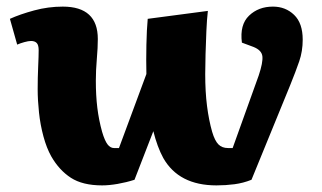

<svg xmlns="http://www.w3.org/2000/svg" viewBox="-20 -549 974 581"><path d="M289 12Q230 12 194.5 -11Q159 -34 135 -76Q121 -101 111.5 -136Q102 -171 98 -208.5Q94 -246 94 -279Q94 -314 95.5 -347Q97 -380 97 -397Q97 -413 91 -419Q85 -425 74 -425Q66 -425 53.5 -421.5Q41 -418 32 -414L10 -492Q41 -506 83.5 -517.5Q126 -529 170 -529Q276 -529 276 -431Q276 -405 273 -370.5Q270 -336 270 -305Q270 -260 274.5 -223Q279 -186 289 -150Q297 -123 305.5 -112Q314 -101 325 -101H340L423 -325Q422 -366 423 -413Q424 -460 427 -492L609 -516Q606 -490 604.5 -455Q603 -420 602 -385.5Q601 -351 601 -325Q601 -271 606.5 -228Q612 -185 622 -150Q630 -123 641 -112Q652 -101 670 -101H684L763 -321Q776 -360 774 -378.5Q772 -397 747 -407L712 -420Q705 -474 733.5 -501.5Q762 -529 806 -529Q844 -529 870 -504Q896 -479 896 -429Q896 -394 885.5 -363.5Q875 -333 858 -291L741 -5Q716 5 689.5 8.5Q663 12 635 12Q521 12 474 -71Q456 -104 444 -152L387 -5Q362 3 336 7.5Q310 12 289 12Z"/></svg>

Font: Literata 12pt ExtraBold
Style: Italic
Weight: 800
Italic angle: -2°
Designer: Latin by Veronika Burian and Jose Scaglione. Greek by Irene Vlachou. Cyrillic by Vera Evstafieva
Foundry: TypeTogether
Version: Version 3.002